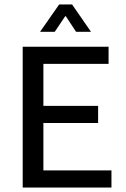

<svg xmlns="http://www.w3.org/2000/svg" viewBox="-20 -843 566 863"><path d="M82 -633V0H481V-77H175V-290H421V-367H175V-556H468V-633H82ZM246 -823 160 -700H226L273 -770H276L322 -700H389L304 -823H246Z"/></svg>

Font: Tajawal Medium
Style: Regular
Weight: 500
Designer: Boutros Fonts
Foundry: Created by Boutros International 2017
Version: Version 1.700